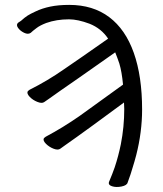

<svg xmlns="http://www.w3.org/2000/svg" viewBox="-20 -740 665 785"><path d="M451 -526Q265 -395 228 -370Q190 -343 180 -336Q170 -329 160.5 -322.5Q151 -316 132.5 -323.5Q114 -331 101.5 -344Q89 -357 93 -366Q94 -368 101 -373Q175 -410 242 -457Q301 -497 422 -582Q394 -624 346 -643Q298 -661 262 -661Q211 -661 169 -646Q143 -636 129 -625Q113 -613 107 -607L106 -606Q95 -598 78.5 -606Q62 -614 53.5 -626.5Q45 -639 54 -647L66 -655L80 -667Q86 -672 92.5 -676Q99 -680 106.5 -684Q114 -688 125 -693Q152 -706 185.5 -713Q219 -720 263 -720Q360 -720 426.5 -670Q493 -620 527 -524Q561 -428 561 -292Q561 -247 555 -200Q549 -153 537 -106Q530 -79 522 -54L514 -28Q506 -4 502 6Q499 18 477 22.5Q455 27 438 21.5Q421 16 426 3Q440 -30 449 -56Q464 -101 474 -150Q488 -221 488 -294Q488 -308 487 -321Q331 -206 294 -180Q256 -153 246 -146Q236 -139 226.5 -132Q217 -125 199 -132Q181 -139 168 -152Q155 -165 159 -174Q160 -176 167 -181Q240 -220 307 -267Q369 -311 483 -394Q478 -447 468 -480Q460 -504 451 -526Z"/></svg>

Font: LXGW WenKai
Style: Regular
Weight: 400
Designer: LXGW / Fontworks Inc.
Foundry: LXGW / Fontworks Inc.
Version: Version 1.520; June 14, 2025